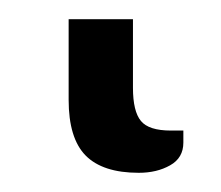

<svg xmlns="http://www.w3.org/2000/svg" viewBox="-20 16 230 200"><path d="M51.5 36H118.5V107.5Q118.5 132 126.8 142Q135 152 158 152H171V164.5Q171 180.5 157.2 188.2Q143.5 196 124.5 196Q87 196 69.2 178Q51.5 160 51.5 120Z"/></svg>

Font: Lato
Style: Regular
Weight: 400
Designer: Lukasz Dziedzic with Adam Twardoch and Botio Nikoltchev
Foundry: tyPoland Lukasz Dziedzic
Version: Version 2.015; 2015-08-06; http://www.latofonts.com/